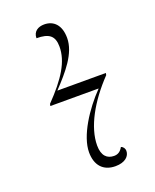

<svg xmlns="http://www.w3.org/2000/svg" viewBox="-137 -800 719 889"><g transform="rotate(-20 222.5 -355.0)"><path d="M277 10C324 10 348 -13 348 -40C348 -51 341 -62 330 -65C319 -45 305 -37 287 -37C253 -37 229 -58 229 -109C229 -199 289 -306 380 -401L382 -411H143C206 -478 269 -549 269 -625C269 -689 236 -720 190 -720C161 -720 135 -706 135 -672C196 -672 222 -653 222 -599C222 -526 178 -456 90 -365L88 -355H326C253 -280 183 -172 183 -92C183 -29 216 10 277 10Z"/></g></svg>

Font: Noto Serif Display SemiCondensed Light
Style: Italic
Weight: 300
Width: 4
Italic angle: -12°
Designer: Monotype Design Team
Foundry: Monotype Imaging Inc.
Version: Version 2.009